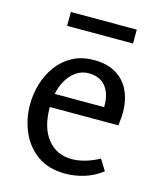

<svg xmlns="http://www.w3.org/2000/svg" viewBox="-107 -765 708 855"><g transform="rotate(15 247.0 -338.0)"><path d="M270 -509Q330 -509 371 -484.5Q412 -460 432.5 -416.5Q453 -373 453 -315Q453 -301 451.5 -286.5Q450 -272 448 -256H132Q132 -161 174 -109Q216 -57 286 -57Q315 -57 346.5 -66Q378 -75 412 -93L443 -43Q408 -15 364 -1Q320 13 275 13Q197 13 145.5 -24Q94 -61 69 -120Q44 -179 44 -243Q44 -293 58 -340Q72 -387 100.5 -425.5Q129 -464 171 -486.5Q213 -509 270 -509ZM262 -446Q228 -446 202 -427Q176 -408 160 -378.5Q144 -349 138 -318H366Q367 -360 354.5 -388.5Q342 -417 318.5 -431.5Q295 -446 262 -446ZM113 -689H417V-625H113Z"/></g></svg>

Font: Rosario Light
Style: Regular
Weight: 400
Version: Version 1.101; ttfautohint (v1.8.1.43-b0c9)